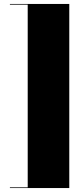

<svg xmlns="http://www.w3.org/2000/svg" viewBox="-20 -800 424 970"><path d="M30 146.5V150H330V-780H30V-776.5H120V146.5Z"/></svg>

Font: Bodoni* 48pt Fatface
Style: Regular
Weight: 900
Version: Version 2.3